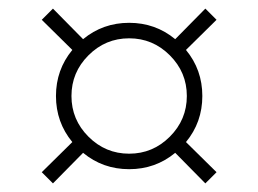

<svg xmlns="http://www.w3.org/2000/svg" viewBox="-20 -475 600 446"><path d="M173 -120 103 -49 77 -75 148 -145Q110 -191 110 -252Q110 -313 148 -359L77 -429L103 -455L173 -384Q219 -422 280 -422Q341 -422 387 -384L457 -455L483 -429L412 -359Q450 -313 450 -252Q450 -191 412 -145L483 -75L457 -49L387 -120Q341 -82 280 -82Q219 -82 173 -120ZM185.5 -157.5Q225 -118 280 -118Q335 -118 374.5 -157.5Q414 -197 414 -252Q414 -307 374.5 -346.5Q335 -386 280 -386Q225 -386 185.5 -346.5Q146 -307 146 -252Q146 -197 185.5 -157.5Z"/></svg>

Font: Titillium Web
Style: Thin
Weight: 200
Version: Version 1.001;PS 57.000;hotconv 1.0.70;makeotf.lib2.5.55311